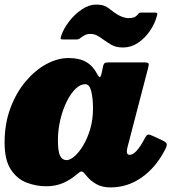

<svg xmlns="http://www.w3.org/2000/svg" viewBox="-31 -792 773 837"><path d="M687 -136.5Q647.5 -61 586.2 -18Q525 25 450 25Q415 25 389.2 10.8Q363.5 -3.5 347 -24.5Q339.5 -34 334 -39.5Q326.5 -46.5 320.8 -44Q315 -41.5 302 -30.5Q276 -8 243.5 6Q211 20 171 20Q126 20 84.2 3.8Q42.5 -12.5 15.8 -53.8Q-11 -95 -11 -170Q-11 -252.5 14.2 -320.2Q39.5 -388 80.8 -437Q122 -486 171 -512.5Q220 -539 268 -539Q315.5 -539 345.2 -521.5Q375 -504 393 -468.5Q398.5 -457.5 403.5 -456.2Q408.5 -455 413 -477L418.5 -504Q420.5 -513 424.8 -516.5Q429 -520 443 -520H596Q614 -520 616.5 -515.5Q619 -511 615 -497L525 -151Q522 -139 522 -131Q522 -117 534.5 -117Q562 -117 598.5 -186Q607.5 -203.5 614 -205Q620.5 -206.5 635 -199.5L676 -180.5Q694 -172 696 -164.5Q698 -157 687 -136.5ZM374.5 -320Q374.5 -361.5 367 -393.2Q359.5 -425 340.5 -425Q319 -425 298 -404.5Q277 -384 259.8 -349Q242.5 -314 232 -270.2Q221.5 -226.5 221.5 -180Q221.5 -132 230.8 -113Q240 -94 260 -94Q274 -94 293.2 -110.2Q312.5 -126.5 331 -156.8Q349.5 -187 362 -228.5Q374.5 -270 374.5 -320ZM505.5 -585Q474 -585 454.8 -596.5Q435.5 -608 419.5 -619.5Q402.5 -632 390.5 -638Q378.5 -644 363.5 -644Q348 -644 337.2 -638Q326.5 -632 320.5 -627Q312 -620 303.5 -620H242.5Q234 -620 233.5 -623.8Q233 -627.5 235.5 -635Q246 -667 270.2 -698.5Q294.5 -730 325.8 -751Q357 -772 388 -772Q419.5 -772 435.8 -760.8Q452 -749.5 467.5 -737.5Q483.5 -725.5 499.8 -719.2Q516 -713 528.5 -713Q541 -713 550.2 -715.5Q559.5 -718 567 -726Q571.5 -731 573.8 -734Q576 -737 583 -737H647Q657.5 -737 654 -726Q644.5 -689 622.2 -656.8Q600 -624.5 570 -604.8Q540 -585 505.5 -585Z"/></svg>

Font: Besley* Fatface
Style: Italic
Weight: 900
Italic angle: -13°
Designer: Owen Earl
Foundry: indestructible type*
Version: Version 3.000; ttfautohint (v1.8.3)